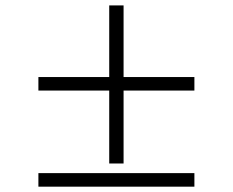

<svg xmlns="http://www.w3.org/2000/svg" viewBox="-20 -741 873 720"><path d="M389.6 -720.7V-452.1H124V-401.4H389.6V-127.9H443.4V-401.4H709V-452.1H443.4V-720.7ZM124 -91.8V-41H709V-91.8Z"/></svg>

Font: Dotum
Style: Regular
Weight: 400
Version: Version 2.21